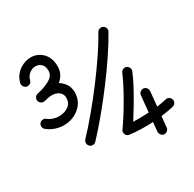

<svg xmlns="http://www.w3.org/2000/svg" viewBox="-211 -1024 1480 1465"><g transform="rotate(-30 529.0 -291.0)"><path d="M397.5 -404.3Q397.5 -347.2 369.1 -306.9Q340.8 -266.6 296.1 -245.1Q251.5 -223.6 201.2 -223.6Q163.6 -223.6 126.2 -236.3Q88.9 -249 58.6 -273.9Q46.4 -283.7 44.7 -300Q43 -316.4 52.7 -328.1Q63 -340.8 79.3 -342.3Q95.7 -343.8 107.4 -334Q126.5 -318.4 151.1 -310.1Q175.8 -301.8 201.2 -301.8Q252 -301.8 286.1 -326.7Q320.3 -351.6 320.3 -397.9Q319.8 -430.2 295.4 -449.5Q271 -468.8 231.4 -468.8Q216.8 -468.8 198.7 -465.3Q189.5 -462.9 180.4 -460.9Q171.4 -459 163.6 -457Q148.4 -453.6 134.5 -462.4Q120.6 -471.2 116.7 -486.3Q113.3 -502 122.1 -515.9Q130.9 -529.8 146 -533.2Q148.9 -533.7 151.4 -534.2Q156.7 -536.1 162.8 -537.6Q168.9 -539.1 175.8 -540.5Q231.9 -555.7 268.8 -579.8Q305.7 -604 305.7 -644.5Q305.7 -683.6 284.7 -703.1Q263.7 -722.7 236.3 -722.7Q204.1 -722.7 179.2 -701.9Q154.3 -681.2 147.5 -650.9Q144 -635.7 130.1 -627Q116.2 -618.2 100.6 -621.6Q85.4 -625.5 76.7 -639.4Q67.9 -653.3 71.3 -668.5Q80.6 -710 106.7 -739.3Q132.8 -768.6 168 -784.2Q203.1 -799.8 238.8 -799.8Q275.9 -799.8 308.8 -781.2Q341.8 -762.7 362.3 -726.8Q382.8 -690.9 382.8 -638.2Q382.8 -598.6 366.9 -570.3Q351.1 -542 326.2 -522.5Q356.4 -504.9 376.2 -475.1Q396 -445.3 397.5 -404.3ZM288.6 6.8Q277.3 -4.4 276.4 -20.8Q275.4 -37.1 286.1 -48.8Q351.1 -117.7 421.6 -202.1Q492.2 -286.6 559.8 -376.5Q627.4 -466.3 685.3 -552Q743.2 -637.7 782.7 -709Q790.5 -722.7 806.2 -727.3Q821.8 -731.9 835.4 -724.1Q849.1 -716.3 853.5 -700.9Q857.9 -685.5 850.1 -671.9Q808.6 -597.2 749.5 -509.3Q690.4 -421.4 621.8 -330.1Q553.2 -238.8 481.9 -152.8Q410.6 -66.9 343.8 4.4Q333 16.1 316.4 16.8Q299.8 17.6 288.6 6.8ZM864.7 -164.1Q880.4 -162.6 890.4 -149.9Q900.4 -137.2 899.4 -121.6L886.7 8.3Q934.6 2 970.7 -6.8Q985.8 -10.7 999.8 -2.2Q1013.7 6.3 1017.1 22Q1021 37.1 1012.5 50.8Q1003.9 64.5 988.3 68.4Q939.5 80.1 878.9 87.4L869.6 183.6Q868.2 198.7 855.5 209Q842.8 219.2 827.1 218.3Q812 216.8 801.8 203.9Q791.5 190.9 792.5 175.8L800.3 94.2Q747.1 97.2 694.1 95.7Q641.1 94.2 595.7 87.9Q593.3 87.9 588.1 86.2Q583 84.5 580.6 83Q566.9 74.7 563.2 57.6Q559.6 40.5 569.8 26.9Q590.8 -1.5 620.8 -48.3Q650.9 -95.2 682.6 -149.7Q714.4 -204.1 741.7 -256.8Q769 -309.6 785.2 -349.1Q791 -363.3 805.7 -369.9Q820.3 -376.5 835.4 -370.6Q849.6 -364.3 856.2 -349.6Q862.8 -335 856.9 -320.3Q837.4 -271.5 804.9 -210.9Q772.5 -150.4 736.6 -90.3Q700.7 -30.3 670.4 17.1Q703.1 18.1 738.3 17.6Q773.4 17.1 808.1 15.1L822.3 -129.4Q823.7 -145 836.7 -155Q849.6 -165 864.7 -164.1Z"/></g></svg>

Font: Mikhak SemiBold
Style: Regular
Weight: 600
Designer: Amin Abedi
Version: Version 3.3